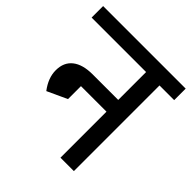

<svg xmlns="http://www.w3.org/2000/svg" viewBox="-199 -764 891 891"><g transform="rotate(45 246.0 -319.0)"><path d="M-25 -562V-637.5H401.5V-562ZM30 -271.5Q30 -323.8 65 -351.4Q100 -379 165 -379V-319.5Q138.2 -319.5 124.1 -307Q110 -294.5 110 -271.5ZM67.5 -172Q30 -221 30 -271.5H110Q110 -248 140 -209.5ZM67.5 -172 90 -334.5H165V-217ZM162.2 -302V-379H375.8V-302ZM332.5 0V-626.2H420.5V0ZM236.5 -562V-637.5H516.8V-562Z"/></g></svg>

Font: Akshar Light
Style: Regular
Weight: 300
Designer: Tall Chai
Foundry: Tall Chai
Version: Version 1.100